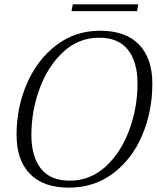

<svg xmlns="http://www.w3.org/2000/svg" viewBox="-20 -851 719 881"><path d="M314 -831H614L609 -800H308ZM56 -232Q56 -358 103.5 -467.5Q151 -577 238 -643.5Q325 -710 439 -710Q556 -710 617.5 -647Q679 -584 679 -467Q679 -340 632.5 -230.5Q586 -121 499 -55.5Q412 10 296 10Q179 10 117.5 -53Q56 -116 56 -232ZM611 -467Q611 -566 567.5 -622Q524 -678 435 -678Q341 -678 270.5 -613Q200 -548 162 -445Q124 -342 124 -232Q124 -133 167.5 -77.5Q211 -22 300 -22Q394 -22 464.5 -86.5Q535 -151 573 -254Q611 -357 611 -467Z"/></svg>

Font: Trirong Light
Style: Italic
Weight: 300
Italic angle: -12°
Designer: Katatrad Team
Foundry: CadsonDemak
Version: Version 1.001